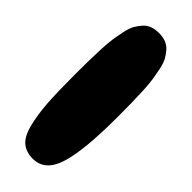

<svg xmlns="http://www.w3.org/2000/svg" viewBox="-233 -727 752 752"><g transform="rotate(45 143.0 -351.0)"><path d="M142 -2Q209 -2 235 -84.5Q261 -167 261 -351Q261 -397 260.5 -425.5Q260 -454 258.5 -491.5Q257 -529 253.5 -552Q250 -575 244.5 -602Q239 -629 230.5 -644.5Q222 -660 209.5 -674Q197 -688 180.5 -694Q164 -700 143 -700Q122 -700 105.5 -694Q89 -688 76.5 -674Q64 -660 55.5 -644.5Q47 -629 41.5 -602Q36 -575 32.5 -552Q29 -529 27.5 -491.5Q26 -454 25.5 -425.5Q25 -397 25 -351Q25 -254 29 -196Q33 -138 45 -90Q57 -42 80.5 -22Q104 -2 142 -2Z"/></g></svg>

Font: Cherry Bomb
Style: Regular
Weight: 400
Designer: satsuyako
Foundry: satsuyako
Version: Version 4.0